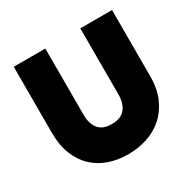

<svg xmlns="http://www.w3.org/2000/svg" viewBox="-158 -863 1027 1027"><g transform="rotate(-30 356.0 -349.0)"><path d="M53 -705H248V-296Q248 -241 273.5 -209Q299 -177 355 -177Q411 -177 437.5 -209Q464 -241 464 -296V-705H660V-296Q660 -221 635.5 -164Q611 -107 569 -69Q527 -31 470.5 -12Q414 7 351 7Q287 7 232.5 -12Q178 -31 138 -69Q98 -107 75.5 -164Q53 -221 53 -296Z"/></g></svg>

Font: SVN-Poppins ExtraBold
Style: Regular
Weight: 800
Designer: Ninad Kale (Devanagari), Jonny Pinhorn (Latin)
Foundry: Indian Type Foundry
Version: Version 3.002 2017; ttfautohint (v1.8.3)